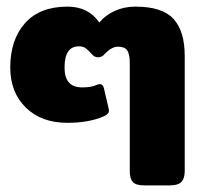

<svg xmlns="http://www.w3.org/2000/svg" viewBox="-20 -560 630 580"><path d="M372 -43V-371Q372 -396 364.5 -407.5Q357 -419 336 -419Q318 -419 297 -398Q289 -387 277 -387Q270 -387 265.5 -389.5Q261 -392 256 -398Q246 -409 238.5 -414.5Q231 -420 218 -420Q175 -420 175 -356Q175 -326 188 -311Q201 -296 229 -296Q257 -296 273 -304L281 -306Q291 -306 294 -293L308 -233Q309 -230 309 -225Q309 -215 292 -208Q248 -189 183 -189Q105 -189 58 -235Q11 -281 11 -356Q11 -440 55.5 -490Q100 -540 184 -540Q247 -540 280 -492Q298 -514 326.5 -527Q355 -540 389 -540Q470 -540 504 -503Q538 -466 538 -391V-43Q538 -21 528 -10.5Q518 0 493 0H415Q391 0 381.5 -10Q372 -20 372 -43Z"/></svg>

Font: Mitr Medium
Style: Regular
Weight: 500
Designer: Thanarat Vachiruckul
Foundry: Cadson Demak
Version: Version 1.003